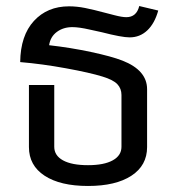

<svg xmlns="http://www.w3.org/2000/svg" viewBox="-20 -607 582 637"><path d="M76 -119V-325H160V-120Q160 -91 189 -75Q218 -59 272 -59Q325 -59 354 -75Q383 -91 383 -120V-292Q383 -313 369.5 -327.5Q356 -342 320 -353Q278 -366 198.5 -380.5Q119 -395 47 -401Q48 -489 92.5 -537.5Q137 -586 209 -586Q235 -586 262.5 -580.5Q290 -575 331 -564Q335 -563 360 -556.5Q385 -550 399 -550Q433 -550 442 -587L505 -572Q493 -529 468.5 -506Q444 -483 410 -483Q384 -483 318 -500Q312 -501 277 -509Q242 -517 220 -517Q190 -517 168.5 -501Q147 -485 143 -457Q214 -449 282 -434.5Q350 -420 386 -406Q468 -374 468 -311V-119Q468 -58 416 -24Q364 10 272 10Q180 10 128 -24Q76 -58 76 -119Z"/></svg>

Font: Sarabun
Style: Regular
Weight: 400
Designer: Suppakit Chalermlarp | Katatrad Co.,Ltd.
Foundry: Cadson Demak Co.,Ltd.
Version: Version 1.000; ttfautohint (v1.6)